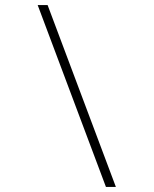

<svg xmlns="http://www.w3.org/2000/svg" viewBox="-20 -734 603 754"><path d="M435 0 167 -714H128L396 0Z"/></svg>

Font: Noto Sans Mono SemiCondensed ExtraLight
Style: Regular
Weight: 200
Width: 4
Designer: Monotype Design Team
Foundry: Monotype Imaging Inc.
Version: Version 2.014